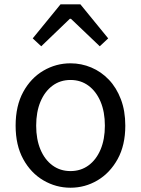

<svg xmlns="http://www.w3.org/2000/svg" viewBox="-20 -847 646 880"><path d="M303.1 13.4Q236.6 13.4 179 -20.3Q121.4 -54 86.5 -117.6Q51.6 -181.2 51.6 -271Q51.6 -361.9 86.5 -425.7Q121.4 -489.4 179 -523.1Q236.6 -556.8 303.1 -556.8Q352.9 -556.8 398.3 -537.7Q443.7 -518.6 478.8 -481.9Q513.8 -445.3 534 -392.1Q554.3 -338.9 554.3 -271Q554.3 -181.2 519.1 -117.6Q483.8 -54 426.7 -20.3Q369.7 13.4 303.1 13.4ZM303.1 -62.9Q350.2 -62.9 385.7 -88.9Q421.2 -114.9 441 -161.8Q460.7 -208.7 460.7 -271Q460.7 -333.8 441 -380.8Q421.2 -427.8 385.7 -454.2Q350.2 -480.5 303.1 -480.5Q256.1 -480.5 220.6 -454.2Q185.1 -427.8 165.4 -380.8Q145.8 -333.8 145.8 -271Q145.8 -208.7 165.4 -161.8Q185.1 -114.9 220.6 -88.9Q256.1 -62.9 303.1 -62.9ZM130 -671.1 257.3 -827H348.6L475.9 -671.1L437.3 -634.9L305.1 -760.9H300.1L169 -634.9Z"/></svg>

Font: Noto Sans JP
Style: Regular
Weight: 100
Designer: Ryoko NISHIZUKA 西塚涼子 (kana, bopomofo & ideographs); Paul D. Hunt (Latin, Greek & Cyrillic); Sandoll Communications 산돌커뮤니
Foundry: Adobe
Version: Version 2.004;hotconv 1.0.118;makeotfexe 2.5.65603